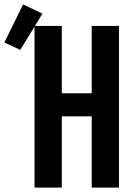

<svg xmlns="http://www.w3.org/2000/svg" viewBox="-99 -853 619 873"><path d="M58 0V-735H182V-429H318V-735H442V0H318V-324H182V0ZM-7 -626 -79 -660 6 -833 94 -791Z"/></svg>

Font: Iosevka SS04 Extrabold
Style: Regular
Weight: 800
Monospace: yes
Designer: Belleve Invis
Foundry: Belleve Invis
Version: Version 19.0.0; ttfautohint (v1.8.4)